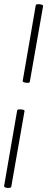

<svg xmlns="http://www.w3.org/2000/svg" viewBox="-22 -757 231 940"><path d="M124 -357Q124 -352 115 -351.5Q106 -351 97.5 -353.5Q89 -356 89 -360L153 -731Q154 -736 163 -736.5Q172 -737 181 -734.5Q190 -732 189 -727ZM33 158Q32 162 23 163Q14 164 6 161.5Q-2 159 -2 154L62 -216Q63 -221 72 -221.5Q81 -222 90 -220Q99 -218 98 -213Z"/></svg>

Font: Cormorant
Style: Italic
Weight: 400
Italic angle: -10°
Designer: Christian Thalmann (Catharsis Fonts)
Foundry: Catharsis Fonts
Version: Version 4.000